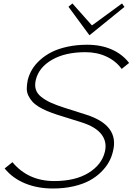

<svg xmlns="http://www.w3.org/2000/svg" viewBox="-20 -1078 765 1108"><path d="M631.8 -204.1Q624.5 -172.4 608.4 -143.1Q592.3 -113.8 563.7 -85.4Q535.2 -57.1 497.3 -36.4Q459.5 -15.6 404.8 -2.9Q350.1 9.8 285.2 9.8Q196.3 9.8 124.5 -19.8Q52.7 -49.3 6.8 -106L51.8 -142.1Q142.6 -33.2 293 -33.2Q414.1 -33.2 490.5 -80.1Q566.9 -127 585 -201.2Q599.1 -258.3 565.9 -302.2Q532.7 -346.2 450.2 -372.1Q441.9 -374.5 381.8 -393.6Q321.8 -412.6 313 -415Q278.3 -426.3 251.7 -437.5Q225.1 -448.7 202.6 -462.6Q180.2 -476.6 166.5 -491.9Q152.8 -507.3 143.6 -526.4Q134.3 -545.4 134.5 -567.4Q134.8 -589.4 140.1 -616.2Q147.9 -647.9 165 -676.8Q182.1 -705.6 211.2 -731.9Q240.2 -758.3 278.3 -777.6Q316.4 -796.9 369.1 -808.3Q421.9 -819.8 482.9 -819.8Q562.5 -819.8 624.3 -792.7Q686 -765.6 725.1 -714.8L682.1 -680.2Q649.4 -725.6 595 -751.2Q540.5 -776.9 473.1 -776.9Q356.4 -776.9 280.5 -733.2Q204.6 -689.5 187 -618.2Q179.2 -586.9 186.5 -562.5Q193.8 -538.1 217.8 -519Q241.7 -500 272.7 -485.8Q303.7 -471.7 352.1 -456.1L478 -416Q670.4 -354.5 631.8 -204.1ZM684.1 -1058.1 698.2 -1038.1 497.1 -875 495.1 -876 375 -1039.1 397.9 -1058.1 509.8 -932.1 513.2 -933.1Z"/></svg>

Font: Sinkin Sans 200 X Light Italic
Style: Regular
Weight: 200
Italic angle: -112°
Designer: Keith Bates
Foundry: K-Type
Version: Sinkin Sans (version 1.0)  by Keith Bates   •   © 2014   www